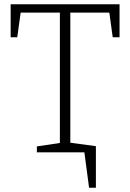

<svg xmlns="http://www.w3.org/2000/svg" viewBox="-20 -715 611 901"><path d="M153 0V-28L261 -44V-656H77L61 -540H30V-695H541V-540H509L493 -656H310V-44L418 -28V0ZM290 -48 430 -29V166H398L376 0H290Z"/></svg>

Font: Bitter Light
Style: Regular
Weight: 300
Designer: Sol Matas, and Bitter project Authors
Foundry: Sol Matas
Version: Version 2.001